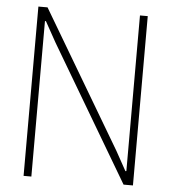

<svg xmlns="http://www.w3.org/2000/svg" viewBox="-53 -788 745 836"><g transform="rotate(5 320.0 -370.0)"><path d="M81 -740H121L474 -144L521 -59L525 -60V-740H559V0H518L169 -590L119 -680L115 -679V0H81Z"/></g></svg>

Font: Encode Sans Compressed
Style: Thin
Weight: 100
Designer: Pablo Impallari, Andres Torresi
Foundry: Pablo Impallari, Andres Torresi
Version: Version 1.000; ttfautohint (v1.00) -l 8 -r 50 -G 200 -x 14 -